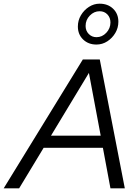

<svg xmlns="http://www.w3.org/2000/svg" viewBox="-69 -1023 755 1043"><path d="M-49 0 381 -700H473L609 0H531L490 -220H168L35 0ZM208 -286H478L414 -627ZM455 -781Q411 -781 382.5 -808.5Q354 -836 354 -879Q354 -912 370.5 -940Q387 -968 414 -985.5Q441 -1003 472 -1003Q517 -1003 545.5 -975.5Q574 -948 574 -905Q574 -872 557.5 -844Q541 -816 514 -798.5Q487 -781 455 -781ZM455 -821Q486 -821 508.5 -845Q531 -869 531 -901Q531 -927 514.5 -944.5Q498 -962 472 -962Q442 -962 419 -938.5Q396 -915 396 -882Q396 -856 413 -838.5Q430 -821 455 -821Z"/></svg>

Font: Red Hat Display
Style: Italic
Weight: 400
Italic angle: -12°
Designer: Pentagram, MCKL
Foundry: Pentagram, MCKL
Version: Version 1.023; ttfautohint (v1.8.3)